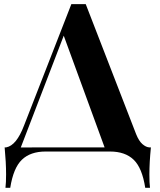

<svg xmlns="http://www.w3.org/2000/svg" viewBox="-20 -730 772 925"><path d="M483.9 -20 287.1 -558.1 80.1 -19.5 210 -20ZM698.7 -20H707Q699.7 53.2 699.7 109.9Q699.7 150.9 702.6 174.8H679.7Q665 79.1 624 39.6Q583 0 509.8 0H199.7Q126.5 0 85.4 39.6Q44.4 79.1 29.3 174.8H6.3Q9.3 150.9 9.3 109.9Q9.3 53.2 2.4 -20H9.8Q59.1 -28.8 95.7 -125L323.7 -710H393.1L635.7 -84Q648.9 -50.8 666 -35.9Q683.1 -21 698.7 -20Z"/></svg>

Font: Neothic
Style: Regular
Weight: 400
Designer: Vasily Draigo aka Daymarius
Foundry: Vasily Draigo aka Daymarius
Version: Version 1.00 May 8, 2019, initial release